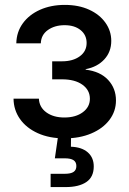

<svg xmlns="http://www.w3.org/2000/svg" viewBox="-20 -552 521 776"><path d="M241.2 7.3Q179.2 7.3 132.8 -13.7Q86.4 -34.7 60.8 -71Q35.2 -107.4 34.7 -153.3H137.2Q138.7 -118.7 167.2 -97.9Q195.8 -77.1 240.2 -77.1Q286.1 -77.1 314.7 -98.4Q343.3 -119.6 343.3 -152.8Q343.3 -188 313 -209.7Q282.7 -231.4 230.5 -231.4H190.9V-304.2H230.5Q274.9 -304.2 302.5 -324.5Q330.1 -344.7 330.1 -378.4Q330.1 -410.6 305.7 -430.4Q281.2 -450.2 241.2 -450.2Q201.2 -450.2 173.6 -430.7Q146 -411.1 145 -377H45.9Q46.9 -422.9 72.3 -457.8Q97.7 -492.7 141.8 -512.5Q186 -532.2 241.7 -532.2Q297.9 -532.2 340.1 -512.9Q382.3 -493.7 406 -460.4Q429.7 -427.2 429.7 -386.7Q429.7 -342.3 401.4 -311.8Q373 -281.2 326.2 -272.5V-270.5Q385.3 -263.2 417 -229Q448.7 -194.8 448.7 -146Q448.7 -102.1 422.1 -67.1Q395.5 -32.2 348.6 -12.5Q301.8 7.3 241.2 7.3ZM184.6 204.1V150.4H242.2Q266.1 150.4 277.3 142.8Q288.6 135.3 288.6 119.1Q288.6 103 277.3 95.5Q266.1 87.9 242.2 87.9H201.7L217.8 -22.9H267.1V0L266.6 41Q310.5 42.5 334.7 63.7Q358.9 85 358.9 120.6Q358.9 163.6 328.9 183.8Q298.8 204.1 245.1 204.1Z"/></svg>

Font: Inter 28pt Medium
Style: Regular
Weight: 500
Designer: Rasmus Andersson
Foundry: rsms
Version: Version 4.001;git-66647c0bb